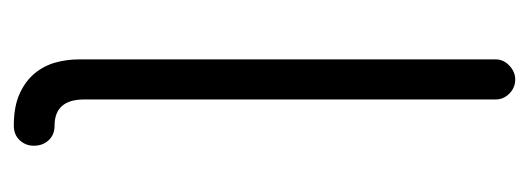

<svg xmlns="http://www.w3.org/2000/svg" viewBox="-264 -502 766 278"><g transform="rotate(90 119.0 -363.0)"><path d="M162 -59Q175 -59 183 -50.5Q191 -42 191 -29Q191 -17 183 -8.5Q175 0 162 0Q134 0 115.5 -8.5Q97 -17 86 -30.5Q75 -44 70.5 -60.5Q66 -77 66 -94V-698Q66 -709 75 -717.5Q84 -726 95 -726Q107 -726 115.5 -717.5Q124 -709 124 -698V-102Q124 -59 162 -59Z"/></g></svg>

Font: VDS
Style: Thin
Weight: 100
Width: 0
Designer: artmaker
Foundry: artmaker
Version: Version 1.000 2012 initial release